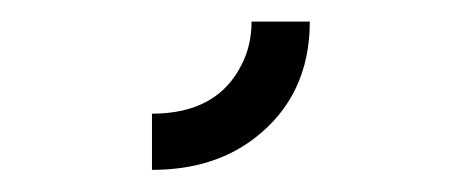

<svg xmlns="http://www.w3.org/2000/svg" viewBox="-20 -140 437 177"><path d="M120.1 16.6V-35.2Q180.7 -35.2 203.1 -81.1Q211.9 -98.6 211.9 -120.1H265.6Q265.6 -51.8 214.8 -12.7Q176.8 16.6 120.1 16.6Z"/></svg>

Font: Post No Bills Jaffna Medium
Style: Regular
Weight: 500
Designer: Kosala Senevirathne, Siva Puranthara, Lasantha Premarathna, Tharique Azeez
Foundry: Mooniak
Version: Version 1.220 ; ttfautohint (v1.6)